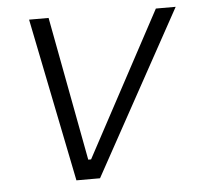

<svg xmlns="http://www.w3.org/2000/svg" viewBox="-43 -564 624 608"><g transform="rotate(-5 268.5 -260.0)"><path d="M176 0H251L537 -520H474L228 -62H219L133 -520H71Z"/></g></svg>

Font: Fixel Text 20240404 Light
Style: Italic
Weight: 300
Width: 4
Italic angle: -10°
Designer: AlfaBravo + MacPaw
Foundry: Kyrylo Tkachov, Marchela Mozhyna, Serhii Makarenko, Maria Weinstein, Zakhar Kryvoshyya
Version: Version 1.211;Glyphs 3.2 (3225)